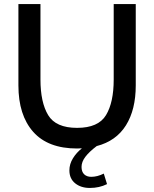

<svg xmlns="http://www.w3.org/2000/svg" viewBox="-20 -720 761 949"><path d="M651 -700V-298Q651 -178 602.5 -100.5Q554 -23 458 2Q421 30 402 55Q383 80 383 105Q383 129 396 141.5Q409 154 431 154Q461 154 493 138L509 190Q471 209 424 209Q380 209 351.5 186Q323 163 323 122Q323 91 340.5 62.5Q358 34 385 13Q377 14 361 14Q217 14 144 -68.5Q71 -151 71 -298V-700H180V-327Q180 -214 218 -151Q256 -88 361 -88Q466 -88 504 -151Q542 -214 542 -327V-700Z"/></svg>

Font: Cabin Medium
Style: Regular
Weight: 500
Designer: Pablo Impallari
Foundry: Pablo Impallari. http://www.impallari.com Igino Marini. http://www.ikern.com
Version: Version 2.200